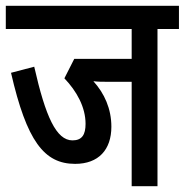

<svg xmlns="http://www.w3.org/2000/svg" viewBox="-20 -642 637 662"><path d="M523 -542H597V-622H0V-542H434V-439H236L202 -372C245 -327 275 -272 275 -215C275 -178 263 -158 230 -158C174 -158 137 -240 98 -412L18 -391C72 -156 132 -77 239 -77C320 -77 364 -126 364 -205C364 -267 340 -320 302 -362C317 -360 333 -360 348 -360H434V0H523Z"/></svg>

Font: Noto Sans Devanagari ExtraCondensed Medium
Style: Regular
Weight: 500
Width: 2
Designer: Jelle Bosma - Monotype Design Team
Foundry: Monotype Imaging Inc.
Version: Version 2.004